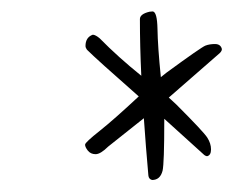

<svg xmlns="http://www.w3.org/2000/svg" viewBox="-20 -530 425 331"><path d="M127.4 -450.7C127.4 -448.7 128.3 -446.6 129.9 -444.3C140.6 -433.6 170.4 -406.7 219.2 -363.8C190.9 -337.4 168.5 -317.6 151.9 -304.4C135.3 -291.3 126.9 -283.4 126.7 -280.8C126.5 -278.2 128.1 -274.7 131.3 -270.5C134.6 -266.3 139.1 -264.2 144.8 -264.2C150.5 -264.2 157.7 -268.6 166.5 -277.3L228 -326.2C230.3 -292.6 232.9 -259.8 235.8 -227.5C236.2 -223.3 238.3 -220.7 242.2 -219.7C251.6 -219.7 257.6 -225.1 260.3 -235.8C262.2 -244.3 263.2 -272.8 263.2 -321.3V-325.2L330.6 -264.2C332.5 -262.2 334.6 -261.1 336.9 -260.7C341.5 -261.7 343.8 -265.6 343.8 -272.5C343.8 -279.3 341.6 -286.1 337.4 -292.7C333.2 -299.4 315.3 -318.5 283.7 -350.1L271 -361.8L358.9 -438.5C361.8 -441.4 363 -444 362.3 -446.3C360.7 -451.5 356.8 -454.1 350.6 -454.1C344.4 -454.1 339 -453.2 334.2 -451.4C329.5 -449.6 307.1 -434.1 267.1 -404.8L257.3 -397C253.7 -432.5 251.8 -460.1 251.5 -480C251.1 -499.8 248.4 -509.9 243.2 -510.3C241.9 -510.3 240.1 -510.1 237.8 -509.8C226.7 -507.2 221.2 -502.9 221.2 -497.1C221.2 -465.8 222 -433.3 223.6 -399.4C196.9 -420.9 173 -442.4 151.9 -463.9C147.3 -467.8 143.4 -469.9 140.1 -470.2C131.7 -467.3 127.4 -460.8 127.4 -450.7Z"/></svg>

Font: Kristi
Style: Medium
Weight: 400
Italic angle: -15°
Version: Version 1.003